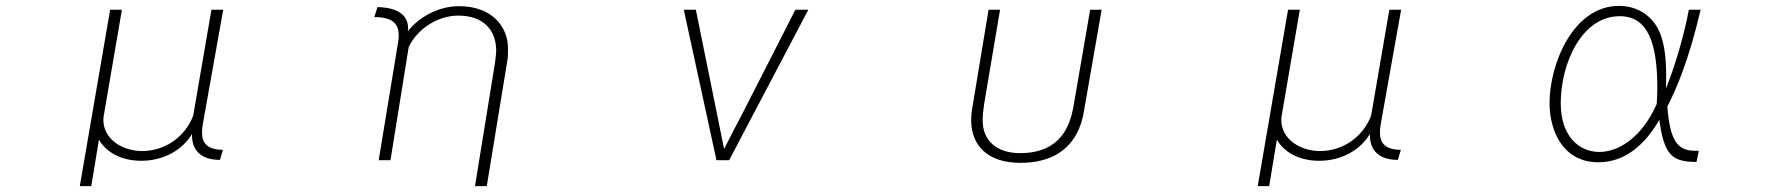

<svg xmlns="http://www.w3.org/2000/svg" viewBox="-20 -523 6040 652"><path d="M354 -490 251 109H290L316 -49C339 -8 389 23 460 23C535 23 599 -13 632 -68V-63C632 -44 636 20 727 20L737 -14C686 -15 667 -35 666 -70C666 -82 667 -93 669 -103L738 -490H698L636 -130C610 -62 545 -10 461 -10C394 -11 331 -51 331 -116C331 -122 332 -128 333 -134L394 -490Z M1331 -374 1266 21H1306L1368 -364C1398 -425 1466 -470 1536 -470C1621 -470 1665 -422 1665 -350C1664 -337 1663 -323 1661 -310L1593 109H1633L1703 -318C1705 -330 1705 -341 1705 -353V-359C1705 -431 1652 -502 1539 -502C1469 -502 1404 -466 1365 -417C1365 -418 1365 -418 1365 -419L1366 -424C1366 -424 1366 -425 1366 -426C1366 -492 1294 -498 1262 -499L1251 -465C1316 -465 1334 -440 1334 -403C1334 -394 1333 -385 1331 -374Z M2302 -490 2413 21H2456L2725 -490H2681L2502 -139C2493 -123 2452 -43 2439 -17C2433 -43 2420 -113 2414 -140L2343 -490Z M3322 -170 3376 -490H3337L3283 -164C3280 -148 3278 -131 3278 -114C3278 -33 3330 30 3445 30C3628 30 3654 -105 3661 -146L3721 -490H3682L3624 -154C3613 -101 3585 -3 3444 -3C3361 -3 3317 -49 3317 -113C3317 -132 3319 -150 3322 -170Z M4354 -490 4251 109H4290L4316 -49C4339 -8 4389 23 4460 23C4535 23 4599 -13 4632 -68V-63C4632 -44 4636 20 4727 20L4737 -14C4686 -15 4667 -35 4666 -70C4666 -82 4667 -93 4669 -103L4738 -490H4698L4636 -130C4610 -62 4545 -10 4461 -10C4394 -11 4331 -51 4331 -116C4331 -122 4332 -128 4333 -134L4394 -490Z M5741 27 5749 -11H5736C5676 -11 5651 -46 5642 -161C5673 -222 5714 -315 5755 -490H5715C5699 -403 5668 -298 5637 -222C5638 -237 5638 -251 5638 -264C5638 -326 5632 -366 5622 -397C5600 -468 5541 -503 5478 -503C5320 -503 5242 -302 5242 -174C5242 -72 5292 28 5407 28C5473 28 5548 -2 5615 -116C5631 10 5663 26 5741 27ZM5606 -170C5555 -55 5476 -7 5411 -7C5341 -7 5280 -62 5280 -172C5280 -309 5352 -468 5480 -468C5577 -468 5608 -376 5608 -223C5608 -205 5607 -188 5606 -170Z"/></svg>

Font: LINE Seed JP_OTF Thin
Style: Regular
Weight: 250
Designer: LY Corporation & Fontrix & Fontworks
Version: Version 1.007